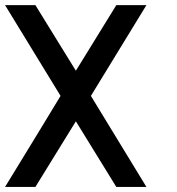

<svg xmlns="http://www.w3.org/2000/svg" viewBox="-20 -740 700 760"><path d="M219.7 -360.4Q165 -269.5 0 0Q30.3 0 120.1 0Q160.2 -65.4 280.3 -259.8Q320.3 -195.3 440.4 0Q469.7 0 559.6 0Q504.9 -89.8 339.8 -360.4Q394.5 -450.2 559.6 -719.7Q530.3 -719.7 440.4 -719.7Q400.4 -655.3 280.3 -460Q240.2 -525.4 120.1 -719.7Q89.8 -719.7 0 -719.7Q54.7 -629.9 219.7 -360.4Z"/></svg>

Font: Encounter VC
Style: Regular
Weight: 400
Designer: Silver Alicorn
Version: Version 1.0